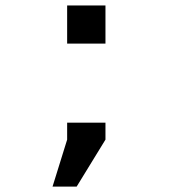

<svg xmlns="http://www.w3.org/2000/svg" viewBox="-20 -550 640 712"><path d="M371.1 -388.2H229V-529.8H371.1ZM371.1 -32.2 264.2 142.1H174.8L229 -32.2V-95.2H371.1Z"/></svg>

Font: Aurulent Sans Mono
Style: Regular
Weight: 400
Monospace: yes
Version: Version 2007.05.04